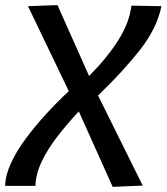

<svg xmlns="http://www.w3.org/2000/svg" viewBox="-29 -724 649 748"><path d="M410 4 278 -290Q234 -243 195.5 -193.5Q157 -144 133.5 -94.5Q110 -45 109 0H-9Q-8 -41 13.5 -88Q35 -135 71 -183.5Q107 -232 150.5 -279.5Q194 -327 239 -369L80 -700L195 -704L318 -428Q387 -497 431 -566Q475 -635 483 -702L600 -700Q582 -613 515.5 -528.5Q449 -444 353 -352L527 -1Z"/></svg>

Font: Georama Medium
Style: Italic
Weight: 500
Italic angle: -9°
Designer: Jean-Baptiste Levee
Foundry: Production Type
Version: Version 1.000